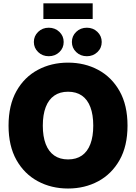

<svg xmlns="http://www.w3.org/2000/svg" viewBox="-20 -1110 809 1141"><path d="M384.3 10.3Q285.2 10.3 204.8 -33Q124.5 -76.2 77.6 -159.4Q30.8 -242.7 30.8 -363.3Q30.8 -484.9 77.6 -568.4Q124.5 -651.9 204.8 -694.8Q285.2 -737.8 384.3 -737.8Q483.4 -737.8 563.5 -694.8Q643.6 -651.9 690.7 -568.4Q737.8 -484.9 737.8 -363.3Q737.8 -242.2 690.7 -158.9Q643.6 -75.7 563.5 -32.7Q483.4 10.3 384.3 10.3ZM384.3 -162.6Q433.6 -162.6 466.8 -185.8Q500 -209 517.1 -253.9Q534.2 -298.8 534.2 -363.3Q534.2 -428.2 517.1 -473.4Q500 -518.6 466.8 -541.7Q433.6 -564.9 384.3 -564.9Q335.9 -564.9 302.5 -541.7Q269 -518.6 251.7 -473.4Q234.4 -428.2 234.4 -363.3Q234.4 -298.8 251.7 -253.9Q269 -209 302.5 -185.8Q335.9 -162.6 384.3 -162.6ZM496.1 -775.9Q458.5 -775.9 432.9 -800.5Q407.2 -825.2 407.2 -860.4Q407.2 -896 432.9 -920.7Q458.5 -945.3 496.1 -945.3Q533.2 -945.3 558.8 -920.7Q584.5 -896 584.5 -860.4Q584.5 -824.7 558.8 -800.3Q533.2 -775.9 496.1 -775.9ZM269.5 -775.9Q232.4 -775.9 206.8 -800.5Q181.2 -825.2 181.2 -860.4Q181.2 -896 206.8 -920.7Q232.4 -945.3 269.5 -945.3Q307.1 -945.3 332.8 -920.7Q358.4 -896 358.4 -860.4Q358.4 -824.7 332.8 -800.3Q307.1 -775.9 269.5 -775.9ZM530.8 -1090.3V-997.1H237.8V-1090.3Z"/></svg>

Font: Inter 18pt Black
Style: Regular
Weight: 900
Designer: Rasmus Andersson
Foundry: rsms
Version: Version 4.001;git-66647c0bb